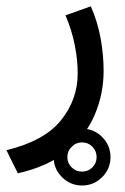

<svg xmlns="http://www.w3.org/2000/svg" viewBox="-25 -277 392 600"><path d="M142.6 213.9Q142.6 177.2 168.7 151.1Q194.8 125 231.4 125Q268.1 125 294.2 151.1Q320.3 177.2 320.3 213.9Q320.3 250.5 294.2 276.6Q268.1 302.7 231.4 302.7Q194.8 302.7 168.7 276.6Q142.6 250.5 142.6 213.9ZM185.5 213.9Q185.5 232.9 199 246.1Q212.4 259.3 231.4 259.3Q250.5 259.3 263.7 246.1Q276.9 232.9 276.9 213.9Q276.9 194.8 263.7 181.4Q250.5 168 231.4 168Q212.4 168 199 181.4Q185.5 194.8 185.5 213.9ZM258.8 -257.3Q280.3 -208 289.6 -156.5Q298.8 -105 298.8 -55.2Q298.8 16.1 271.2 81.3Q243.7 146.5 184.6 194.8Q125.5 243.2 30.8 264.6L-4.9 192.4Q113.8 163.6 165.8 98.6Q217.8 33.7 217.8 -47.4Q217.8 -89.8 208.7 -135.7Q199.7 -181.6 179.7 -229Z"/></svg>

Font: Vazir FD-WOL-UI
Style: Regular-FD-WOL-UI
Weight: 400
Designer: Saber Rastikerdar
Foundry: Saber Rastikerdar
Version: Version 30.1.0